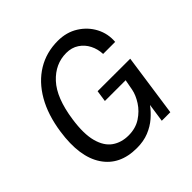

<svg xmlns="http://www.w3.org/2000/svg" viewBox="-187 -902 1082 1082"><g transform="rotate(-45 353.5 -361.5)"><path d="M309 10Q173 10 108.8 -87Q44.5 -184 70 -359.5Q87 -477.5 135.2 -561Q183.5 -644.5 256.5 -688.8Q329.5 -733 420.5 -733Q490 -733 542.5 -700Q595 -667 622.8 -614Q650.5 -561 645.5 -500H549.5Q548 -540 530.5 -574.5Q513 -609 481.2 -630Q449.5 -651 406.5 -651Q318.5 -651 253.8 -581Q189 -511 167.5 -361.5Q152.5 -258.5 169.8 -195Q187 -131.5 228.2 -102.5Q269.5 -73.5 326.5 -73.5Q383 -73.5 424.2 -100.5Q465.5 -127.5 490.5 -166.5Q515.5 -205.5 522.5 -241.5L534.5 -305.5H369L379 -373.5L638.5 -373L585 0H517L533 -110Q510.5 -79 478.8 -51.5Q447 -24 405 -7Q363 10 309 10Z"/></g></svg>

Font: Public Sans
Style: Italic
Weight: 400
Italic angle: -8°
Designer: The Public Sans project authors (U.S. Web Design System). Libre Franklin designed by Pablo Impallari and Rodrigo Fuenzal
Version: Version 1.008; ttfautohint (v1.8.1) -l 8 -r 50 -G 200 -x 14 